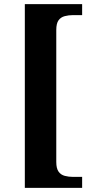

<svg xmlns="http://www.w3.org/2000/svg" viewBox="-20 -780 454 928"><path d="M100 128V-760H377V-707H334Q312 -707 293 -702Q274 -697 263 -682Q252 -667 252 -635V3Q252 34 263 49.5Q274 65 293 70Q312 75 334 75H377V128Z"/></svg>

Font: Noto Serif Tamil
Style: Bold
Weight: 700
Designer: Indian Type Foundry, Tom Grace, and the Monotype Design Team
Foundry: Monotype Imaging Inc.
Version: Version 2.003